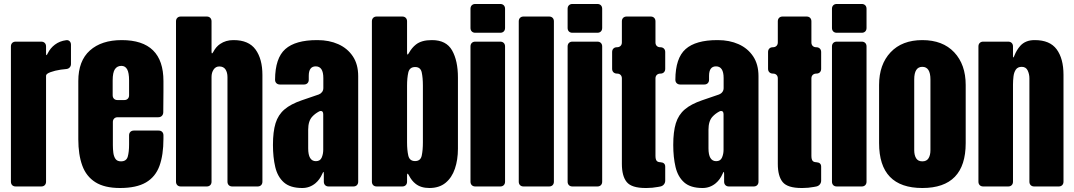

<svg xmlns="http://www.w3.org/2000/svg" viewBox="-20 -943 5432 971"><path d="M59.6 0Q48.3 0 41.7 -6.6Q35.2 -13.2 35.2 -24.4V-708Q35.2 -719.2 41.7 -725.8Q48.3 -732.4 59.6 -732.4H188.5Q199.7 -732.4 206.3 -725.8Q212.9 -719.2 212.9 -708V-675.3Q212.9 -664.1 214.8 -664.1Q217.3 -664.1 221.7 -673.8Q234.9 -700.2 257.8 -717.3Q281.7 -735.4 314.5 -739.7Q325.2 -741.2 332 -734.6Q338.9 -728 338.9 -716.8V-619.6Q338.9 -608.9 332.3 -601.8Q325.7 -594.7 314.5 -593.8Q301.8 -592.8 287.6 -590.8Q257.8 -586.4 235.4 -578.1Q212.9 -569.8 212.9 -560.1V-24.4Q212.9 -13.2 206.3 -6.6Q199.7 0 188.5 0Z M805.7 -374.5Q805.2 -363.3 798.3 -356.7Q791.5 -350.1 780.3 -350.1H575.2Q564 -350.1 557.4 -343.5Q550.8 -336.9 550.8 -325.7V-208.5Q550.8 -189 553.2 -170.2Q555.7 -151.4 564.2 -139.2Q572.8 -127 591.8 -127Q619.1 -127 626 -150.6Q632.8 -174.3 632.8 -212.4V-258.3Q632.8 -269.5 639.4 -276.1Q646 -282.7 657.2 -282.7H782.2Q793.5 -282.7 800 -276.1Q806.6 -269.5 806.6 -258.3V-241.2Q806.6 -159.2 786.4 -103.8Q766.1 -48.3 718 -20.3Q669.9 7.8 586.9 7.8Q508.8 7.8 462.4 -21.5Q416 -50.8 396 -106Q376 -161.1 376 -238.8V-533.2Q376 -635.3 434.6 -687.7Q493.2 -740.2 595.7 -740.2Q806.6 -740.2 806.6 -533.2V-480ZM549.8 -461.4Q549.8 -450.2 556.4 -443.6Q563 -437 574.2 -437H608.4Q619.6 -437 626.2 -443.6Q632.8 -450.2 632.8 -461.4V-535.6Q632.8 -575.2 623 -592.5Q613.3 -609.9 593.8 -609.9Q572.8 -609.9 561.3 -593.3Q549.8 -576.7 549.8 -535.6Z M894.5 0Q883.3 0 876.7 -6.6Q870.1 -13.2 870.1 -24.4V-835Q870.1 -846.2 876.7 -852.8Q883.3 -859.4 894.5 -859.4H1025.4Q1036.6 -859.4 1043.2 -852.8Q1049.8 -846.2 1049.8 -835V-684.1Q1049.8 -672.9 1052.2 -672.9Q1054.7 -672.9 1059.6 -682.1Q1072.8 -707 1093.3 -720.7Q1122.1 -740.2 1159.7 -740.2Q1160.6 -740.2 1161.6 -740.2Q1237.8 -740.2 1272.5 -692.4Q1307.1 -644.5 1307.1 -564V-24.4Q1307.1 -13.2 1300.5 -6.6Q1293.9 0 1282.7 0H1154.8Q1143.6 0 1137 -6.6Q1130.4 -13.2 1130.4 -24.4V-552.7Q1130.4 -576.7 1120.4 -591.8Q1110.4 -606.9 1088.9 -606.9Q1070.8 -606.9 1060.3 -591.3Q1049.8 -575.7 1049.8 -554.2V-24.4Q1049.8 -13.2 1043.2 -6.6Q1036.6 0 1025.4 0Z M1592.3 -465.3Q1602.5 -469.2 1608.9 -477.8Q1615.2 -486.3 1615.2 -497.6V-548.3Q1615.2 -607.4 1576.7 -607.4Q1541.5 -607.4 1541.5 -559.6V-540Q1541.5 -528.8 1534.9 -522.2Q1528.3 -515.6 1517.1 -515.6H1396Q1384.8 -515.6 1377.9 -522.2Q1371.1 -528.8 1371.1 -540Q1371.6 -649.4 1422.9 -694.8Q1474.1 -740.2 1583.5 -740.2Q1585 -740.2 1585.9 -740.2Q1644.5 -740.2 1690.9 -719.5Q1737.3 -698.7 1764.4 -658.2Q1791.5 -617.7 1791.5 -558.1V-24.4Q1791.5 -13.2 1784.9 -6.6Q1778.3 0 1767.1 0H1642.1Q1630.9 0 1624.3 -6.6Q1617.7 -13.2 1617.7 -24.4V-62.5Q1617.7 -73.7 1615.7 -73.7Q1614.3 -73.7 1609.9 -64Q1597.2 -34.7 1575.7 -16.6Q1546.4 7.8 1508.8 7.8Q1447.8 7.8 1415.8 -20.5Q1383.8 -48.8 1372.1 -98.1Q1360.4 -147.5 1360.4 -210Q1360.4 -276.9 1373.5 -319.6Q1386.7 -362.3 1418.7 -389.6Q1450.7 -417 1506.8 -436ZM1614.7 -364.7Q1614.7 -381.8 1602.5 -381.8Q1598.1 -381.8 1592.8 -378.9Q1572.3 -367.7 1558.6 -352.5Q1538.6 -330.6 1538.6 -287.1V-192.9Q1538.6 -127.9 1577.6 -127.9Q1599.1 -127.9 1606.9 -146Q1614.7 -164.1 1614.7 -185.1Z M2048.3 -55.7Q2043.5 -64.9 2041 -64.9Q2038.6 -64.9 2038.6 -53.7V-24.4Q2038.6 -13.2 2032 -6.6Q2025.4 0 2014.2 0H1885.3Q1874 0 1867.4 -6.6Q1860.8 -13.2 1860.8 -24.4V-835Q1860.8 -846.2 1867.4 -852.8Q1874 -859.4 1885.3 -859.4H2014.2Q2025.4 -859.4 2032 -852.8Q2038.6 -846.2 2038.6 -835V-678.7Q2038.6 -667 2041 -667Q2043.5 -667 2048.8 -676.3Q2063 -701.7 2083.5 -717.8Q2111.8 -740.2 2163.1 -740.2Q2164.1 -740.2 2165 -740.2Q2236.8 -740.2 2266.4 -688Q2295.9 -635.7 2295.9 -551.3V-190.9Q2295.9 -134.8 2280.5 -89.6Q2265.1 -44.4 2233.2 -18.3Q2201.2 7.8 2151.4 7.8Q2108.4 7.8 2081.5 -13.7Q2062 -28.8 2048.3 -55.7ZM2079.1 -128.4Q2106.9 -128.4 2112.8 -155.8Q2118.7 -183.1 2118.7 -223.1V-509.3Q2118.7 -549.8 2112.8 -576.9Q2106.9 -604 2079.6 -604Q2051.3 -604 2044.9 -576.4Q2038.6 -548.8 2038.6 -509.3V-223.1Q2038.6 -183.6 2044.9 -156Q2051.3 -128.4 2079.1 -128.4Z M2383.8 -777.3Q2372.6 -777.3 2366 -783.9Q2359.4 -790.5 2359.4 -801.8V-898.4Q2359.4 -909.7 2366 -916.3Q2372.6 -922.9 2383.8 -922.9H2509.8Q2521 -922.9 2527.6 -916.3Q2534.2 -909.7 2534.2 -898.4V-801.8Q2534.2 -790.5 2527.6 -783.9Q2521 -777.3 2509.8 -777.3ZM2383.8 0Q2372.6 0 2366 -6.6Q2359.4 -13.2 2359.4 -24.4V-708Q2359.4 -719.2 2366 -725.8Q2372.6 -732.4 2383.8 -732.4H2509.8Q2521 -732.4 2527.6 -725.8Q2534.2 -719.2 2534.2 -708V-24.4Q2534.2 -13.2 2527.6 -6.6Q2521 0 2509.8 0Z M2627.9 0Q2616.7 0 2610.1 -6.6Q2603.5 -13.2 2603.5 -24.4V-835Q2603.5 -846.2 2610.1 -852.8Q2616.7 -859.4 2627.9 -859.4H2756.8Q2768.1 -859.4 2774.7 -852.8Q2781.2 -846.2 2781.2 -835V-24.4Q2781.2 -13.2 2774.7 -6.6Q2768.1 0 2756.8 0Z M2875 -777.3Q2863.8 -777.3 2857.2 -783.9Q2850.6 -790.5 2850.6 -801.8V-898.4Q2850.6 -909.7 2857.2 -916.3Q2863.8 -922.9 2875 -922.9H3001Q3012.2 -922.9 3018.8 -916.3Q3025.4 -909.7 3025.4 -898.4V-801.8Q3025.4 -790.5 3018.8 -783.9Q3012.2 -777.3 3001 -777.3ZM2875 0Q2863.8 0 2857.2 -6.6Q2850.6 -13.2 2850.6 -24.4V-708Q2850.6 -719.2 2857.2 -725.8Q2863.8 -732.4 2875 -732.4H3001Q3012.2 -732.4 3018.8 -725.8Q3025.4 -719.2 3025.4 -708V-24.4Q3025.4 -13.2 3018.8 -6.6Q3012.2 0 3001 0Z M3125 -546.4Q3125 -557.6 3118.4 -564.2Q3111.8 -570.8 3100.6 -570.8Q3089.4 -570.8 3082.5 -577.4Q3075.7 -584 3075.7 -595.2V-679.7Q3075.7 -690.9 3082.3 -697.5Q3088.9 -704.1 3100.1 -704.1Q3111.3 -704.1 3118.2 -710.7Q3125 -717.3 3125 -728.5V-835Q3125 -846.2 3131.6 -852.8Q3138.2 -859.4 3149.4 -859.4H3270.5Q3281.7 -859.4 3288.3 -852.8Q3294.9 -846.2 3294.9 -835V-728.5Q3294.9 -717.3 3301.5 -710.7Q3308.1 -704.1 3319.3 -704.1Q3330.6 -704.1 3337.4 -697.5Q3344.2 -690.9 3344.2 -679.7V-595.2Q3344.2 -584 3337.6 -577.4Q3331.1 -570.8 3319.8 -570.8Q3308.6 -570.8 3301.8 -564.2Q3294.9 -557.6 3294.9 -546.4V-155.3Q3294.9 -137.2 3300.8 -129.9Q3306.2 -123 3319.8 -122.6Q3344.2 -121.1 3344.2 -100.1V-29.8Q3344.2 -18.6 3337.6 -10.5Q3331.1 -2.4 3320.3 0L3307.6 2.4Q3279.3 7.8 3250 7.8Q3247.6 7.8 3245.1 7.8Q3174.3 7.8 3149.7 -22.2Q3125 -52.2 3125 -114.3Z M3616.7 -465.3Q3627 -469.2 3633.3 -477.8Q3639.6 -486.3 3639.6 -497.6V-548.3Q3639.6 -607.4 3601.1 -607.4Q3565.9 -607.4 3565.9 -559.6V-540Q3565.9 -528.8 3559.3 -522.2Q3552.7 -515.6 3541.5 -515.6H3420.4Q3409.2 -515.6 3402.3 -522.2Q3395.5 -528.8 3395.5 -540Q3396 -649.4 3447.3 -694.8Q3498.5 -740.2 3607.9 -740.2Q3609.4 -740.2 3610.4 -740.2Q3668.9 -740.2 3715.3 -719.5Q3761.7 -698.7 3788.8 -658.2Q3815.9 -617.7 3815.9 -558.1V-24.4Q3815.9 -13.2 3809.3 -6.6Q3802.7 0 3791.5 0H3666.5Q3655.3 0 3648.7 -6.6Q3642.1 -13.2 3642.1 -24.4V-62.5Q3642.1 -73.7 3640.1 -73.7Q3638.7 -73.7 3634.3 -64Q3621.6 -34.7 3600.1 -16.6Q3570.8 7.8 3533.2 7.8Q3472.2 7.8 3440.2 -20.5Q3408.2 -48.8 3396.5 -98.1Q3384.8 -147.5 3384.8 -210Q3384.8 -276.9 3397.9 -319.6Q3411.1 -362.3 3443.1 -389.6Q3475.1 -417 3531.2 -436ZM3639.2 -364.7Q3639.2 -381.8 3627 -381.8Q3622.6 -381.8 3617.2 -378.9Q3596.7 -367.7 3583 -352.5Q3563 -330.6 3563 -287.1V-192.9Q3563 -127.9 3602.1 -127.9Q3623.5 -127.9 3631.3 -146Q3639.2 -164.1 3639.2 -185.1Z M3913.6 -546.4Q3913.6 -557.6 3907 -564.2Q3900.4 -570.8 3889.2 -570.8Q3877.9 -570.8 3871.1 -577.4Q3864.3 -584 3864.3 -595.2V-679.7Q3864.3 -690.9 3870.8 -697.5Q3877.4 -704.1 3888.7 -704.1Q3899.9 -704.1 3906.7 -710.7Q3913.6 -717.3 3913.6 -728.5V-835Q3913.6 -846.2 3920.2 -852.8Q3926.8 -859.4 3938 -859.4H4059.1Q4070.3 -859.4 4076.9 -852.8Q4083.5 -846.2 4083.5 -835V-728.5Q4083.5 -717.3 4090.1 -710.7Q4096.7 -704.1 4107.9 -704.1Q4119.1 -704.1 4126 -697.5Q4132.8 -690.9 4132.8 -679.7V-595.2Q4132.8 -584 4126.2 -577.4Q4119.6 -570.8 4108.4 -570.8Q4097.2 -570.8 4090.3 -564.2Q4083.5 -557.6 4083.5 -546.4V-155.3Q4083.5 -137.2 4089.4 -129.9Q4094.7 -123 4108.4 -122.6Q4132.8 -121.1 4132.8 -100.1V-29.8Q4132.8 -18.6 4126.2 -10.5Q4119.6 -2.4 4108.9 0L4096.2 2.4Q4067.9 7.8 4038.6 7.8Q4036.1 7.8 4033.7 7.8Q3962.9 7.8 3938.2 -22.2Q3913.6 -52.2 3913.6 -114.3Z M4211.9 -777.3Q4200.7 -777.3 4194.1 -783.9Q4187.5 -790.5 4187.5 -801.8V-898.4Q4187.5 -909.7 4194.1 -916.3Q4200.7 -922.9 4211.9 -922.9H4337.9Q4349.1 -922.9 4355.7 -916.3Q4362.3 -909.7 4362.3 -898.4V-801.8Q4362.3 -790.5 4355.7 -783.9Q4349.1 -777.3 4337.9 -777.3ZM4211.9 0Q4200.7 0 4194.1 -6.6Q4187.5 -13.2 4187.5 -24.4V-708Q4187.5 -719.2 4194.1 -725.8Q4200.7 -732.4 4211.9 -732.4H4337.9Q4349.1 -732.4 4355.7 -725.8Q4362.3 -719.2 4362.3 -708V-24.4Q4362.3 -13.2 4355.7 -6.6Q4349.1 0 4337.9 0Z M4644.5 7.8Q4425.8 7.8 4425.8 -219.2V-513.2Q4425.8 -616.7 4483.9 -678.5Q4542 -740.2 4644.5 -740.2Q4747.6 -740.2 4805.7 -678.5Q4863.8 -616.7 4863.8 -513.2V-219.2Q4863.8 7.8 4644.5 7.8ZM4644.5 -127Q4666.5 -127 4676 -142.8Q4685.5 -158.7 4685.5 -183.1V-541Q4685.5 -605 4644.5 -605Q4603.5 -605 4603.5 -541V-183.1Q4603.5 -158.7 4613 -142.8Q4622.6 -127 4644.5 -127Z M4952.6 0Q4941.4 0 4934.8 -6.6Q4928.2 -13.2 4928.2 -24.4V-708Q4928.2 -719.2 4934.8 -725.8Q4941.4 -732.4 4952.6 -732.4H5078.6Q5089.8 -732.4 5096.4 -725.8Q5103 -719.2 5103 -708V-663.6Q5103 -652.3 5104.5 -652.3Q5106.9 -652.3 5110.4 -662.6Q5121.1 -689.9 5139.6 -710.9Q5166 -740.2 5211.9 -740.2Q5212.4 -740.2 5213.4 -740.2Q5289.6 -740.2 5324 -693.4Q5358.4 -646.5 5358.4 -564.9V-24.4Q5358.4 -13.2 5351.8 -6.6Q5345.2 0 5334 0H5210.4Q5199.2 0 5192.6 -6.6Q5186 -13.2 5186 -24.4V-546.9Q5186 -568.4 5177.2 -586.7Q5168.5 -605 5147 -605Q5127 -605 5117.4 -591.1Q5107.9 -577.1 5105.5 -556.4Q5103 -535.6 5103 -515.1V-24.4Q5103 -13.2 5096.4 -6.6Q5089.8 0 5078.6 0Z"/></svg>

Font: Fz Anton Round
Style: Regular
Weight: 400
Designer: Vernon Adams
Foundry: Vernon Adams
Version: Version 2.0 Mod + VH boi FontZin